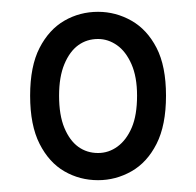

<svg xmlns="http://www.w3.org/2000/svg" viewBox="-20 -732 331 325"><path d="M31 -570Q31 -620 47 -651Q63 -682 89 -697Q115 -712 146 -712Q176 -712 202.5 -697Q229 -682 245 -651Q261 -620 261 -570Q261 -520 245 -488.5Q229 -457 202.5 -442Q176 -427 146 -427Q115 -427 89 -442Q63 -457 47 -488.5Q31 -520 31 -570ZM80 -570Q80 -537 89 -515.5Q98 -494 112.5 -483.5Q127 -473 146 -473Q164 -473 179 -484Q194 -495 203 -516Q212 -537 212 -570Q212 -602 202.5 -623.5Q193 -645 178 -655.5Q163 -666 146 -666Q127 -666 112.5 -655.5Q98 -645 89 -623.5Q80 -602 80 -570Z"/></svg>

Font: Phudu Medium
Style: Regular
Weight: 500
Version: Version 1.005;gftools[0.9.23]